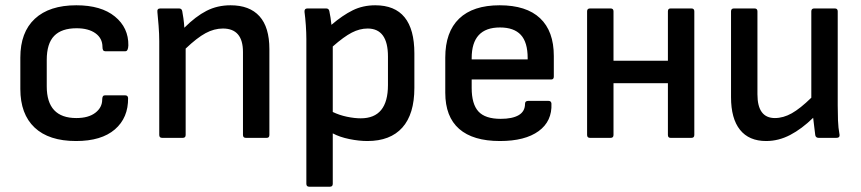

<svg xmlns="http://www.w3.org/2000/svg" viewBox="-20 -522 3262 727"><path d="M268 12Q165 12 111 -39Q57 -90 57 -185V-304Q57 -400 112 -451Q167 -502 269 -502Q363 -502 415 -459.5Q467 -417 466 -350Q465 -328 455 -328H378Q368 -328 368 -344Q368 -377 341.5 -396Q315 -415 270 -415Q213 -415 185 -386Q157 -357 157 -295V-195Q157 -75 269 -75Q315 -75 341 -95Q367 -115 367 -145Q367 -161 377 -161H454Q464 -161 465 -151Q466 -76 415 -32Q364 12 268 12Z M594 0Q583 0 583 -11V-366Q583 -393 580.5 -425Q578 -457 576 -476Q574 -490 587 -490H658Q668 -490 670 -480Q672 -470 674.5 -452.5Q677 -435 678 -417Q721 -460 762 -481Q803 -502 853 -502Q925 -502 962.5 -460.5Q1000 -419 1000 -336V-11Q1000 0 990 0H911Q900 0 900 -11V-325Q900 -414 824 -414Q791 -414 758.5 -396.5Q726 -379 683 -338V-11Q683 0 672 0Z M1151 185Q1140 185 1140 174V-374Q1140 -398 1138 -426.5Q1136 -455 1133 -477Q1132 -490 1144 -490H1215Q1225 -490 1227 -480Q1229 -471 1231.5 -455.5Q1234 -440 1235 -428Q1277 -464 1315.5 -483Q1354 -502 1401 -502Q1549 -502 1549 -320V-189Q1549 -90 1503.5 -39Q1458 12 1371 12Q1339 12 1302.5 4.5Q1266 -3 1240 -17V174Q1240 185 1229 185ZM1372 -414Q1342 -414 1312 -398.5Q1282 -383 1240 -346V-98Q1265 -86 1293.5 -80Q1322 -74 1346 -74Q1449 -74 1449 -200V-308Q1449 -414 1372 -414Z M1873 12Q1771 12 1718.5 -34Q1666 -80 1666 -171V-304Q1666 -401 1718.5 -451.5Q1771 -502 1872 -502Q1973 -502 2025 -453Q2077 -404 2077 -310V-232Q2077 -221 2067 -221H1766V-189Q1766 -128 1791.5 -100Q1817 -72 1876 -72Q1920 -72 1944 -86Q1968 -100 1968 -129Q1968 -140 1980 -140H2057Q2067 -140 2068 -130Q2071 -63 2019.5 -25.5Q1968 12 1873 12ZM1766 -297H1978V-302Q1978 -362 1952 -390Q1926 -418 1873 -418Q1766 -418 1766 -302Z M2214 0Q2203 0 2203 -11V-479Q2203 -490 2214 -490H2292Q2303 -490 2303 -479V-292H2509V-479Q2509 -490 2519 -490H2598Q2609 -490 2609 -479V-11Q2609 0 2598 0H2519Q2509 0 2509 -11V-207H2303V-11Q2303 0 2292 0Z M2881 12Q2816 12 2782 -30.5Q2748 -73 2748 -154V-479Q2748 -490 2759 -490H2837Q2848 -490 2848 -479V-165Q2848 -75 2914 -75Q2946 -75 2978 -93Q3010 -111 3052 -152V-479Q3052 -490 3063 -490H3141Q3152 -490 3152 -479V-123Q3152 -95 3153 -66.5Q3154 -38 3159 -11Q3160 0 3147 0H3080Q3069 0 3067 -10Q3065 -26 3063 -42.5Q3061 -59 3059 -76Q3016 -34 2972 -11Q2928 12 2881 12Z"/></svg>

Font: Sofia Sans SemiBold
Style: Regular
Weight: 600
Designer: Botio Nikoltchev, Ani Petrova
Foundry: lettersoup
Version: Version 4.101; ttfautohint (v1.8.4.7-5d5b)